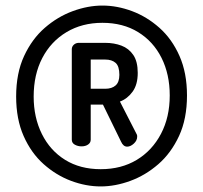

<svg xmlns="http://www.w3.org/2000/svg" viewBox="-20 -705 730 690"><path d="M342 -35Q289 -35 235.5 -55Q182 -75 137 -115Q92 -155 65 -216Q38 -277 38 -358Q38 -442 66.5 -503.5Q95 -565 141 -605Q187 -645 241.5 -665Q296 -685 348 -685Q401 -685 454.5 -665Q508 -645 553 -605Q598 -565 625 -504Q652 -443 652 -362Q652 -278 623.5 -216.5Q595 -155 549 -115Q503 -75 448.5 -55Q394 -35 342 -35ZM342 -97Q416 -97 471.5 -130.5Q527 -164 558.5 -224Q590 -284 590 -362Q590 -438 560.5 -497Q531 -556 476.5 -589.5Q422 -623 348 -623Q275 -623 219 -589.5Q163 -556 132 -496.5Q101 -437 101 -358Q101 -283 130.5 -223.5Q160 -164 214 -130.5Q268 -97 342 -97ZM437 -178Q430 -178 424.5 -182.5Q419 -187 415 -196L350 -329H306V-203Q306 -192 296.5 -185.5Q287 -179 273 -179Q260 -179 249 -185Q238 -191 238 -203V-528Q238 -537 244.5 -543.5Q251 -550 261 -551H358Q390 -551 416.5 -541Q443 -531 459 -507.5Q475 -484 475 -443Q475 -401 456.5 -375.5Q438 -350 411 -340L472 -221Q473 -219 473 -214Q473 -200 461 -189Q449 -178 437 -178ZM306 -386H358Q382 -386 395.5 -398Q409 -410 409 -436Q409 -467 395.5 -479Q382 -491 358 -491H306Z"/></svg>

Font: Dosis
Style: Bold
Weight: 700
Designer: EdgarTolentino, PabloImpallari, IginoMarini
Foundry: EdgarTolentino, PabloImpallari, IginoMarini
Version: Version 3.001; ttfautohint (v1.8.2)